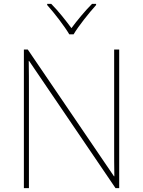

<svg xmlns="http://www.w3.org/2000/svg" viewBox="-20 -969 738 989"><path d="M337 -792H359C383 -833 438 -902 475 -943V-949H454C417 -912 376 -862 348 -824C320 -862 281 -912 244 -949H223V-943C260 -902 313 -833 337 -792ZM594 0V-714H568V-211C568 -165 568 -111 569 -61H567L123 -714H103V0H129V-502C129 -555 129 -597 128 -655H130L575 0Z"/></svg>

Font: Noto Sans Gurmukhi Thin
Style: Regular
Weight: 100
Designer: Jelle Bosma - Monotype Design Team
Foundry: Monotype Imaging Inc.
Version: Version 2.004